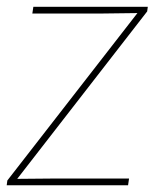

<svg xmlns="http://www.w3.org/2000/svg" viewBox="-35 -550 485 570"><path d="M-13.2 -14.2 373 -511.2 262.2 -509.8H61L64 -529.8H403.8L401.9 -516.1L16.1 -19L127 -20H348.1L345.2 0H-15.1Z"/></svg>

Font: Cooper Hewitt
Style: Thin Italic
Weight: 702
Designer: Village Type and Design LLC
Foundry: Cooper Hewitt Smithsonian Design Museum
Version: 1.000